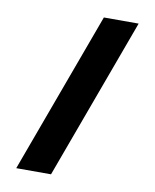

<svg xmlns="http://www.w3.org/2000/svg" viewBox="-83 -795 692 859"><g transform="rotate(10 263.5 -366.0)"><path d="M208 0H50L319 -732H477Z"/></g></svg>

Font: Wix Madefor Text ExtraBold
Style: Regular
Weight: 800
Designer: Dalton Maag Ltd
Foundry: Dalton Maag Ltd
Version: Version 3.100